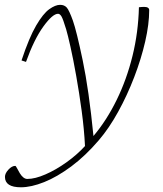

<svg xmlns="http://www.w3.org/2000/svg" viewBox="-58 -542 676 794"><path d="M49.5 -286 31 -292Q62.5 -387 91.5 -436.5Q120.5 -486 145.8 -504Q171 -522 190.5 -522Q208 -522 218 -510.8Q228 -499.5 243.5 -456.5Q258.5 -414 284 -292.5Q309.5 -171 328.5 20.5Q383 -44 424.5 -128.8Q466 -213.5 490 -311Q514 -408.5 516.5 -512Q522.5 -512.5 526.8 -513Q531 -513.5 537.5 -513.5Q559 -513.5 559 -500Q559 -442.5 542.5 -370.5Q526 -298.5 497 -223Q468 -147.5 430.5 -79.5Q393 -11.5 351 37.5Q295 103 236.8 146.2Q178.5 189.5 124.8 211Q71 232.5 28.5 232.5Q-37.5 232.5 -37.5 189.5Q-37.5 175 -23.2 159.5Q-9 144 5 144Q7.5 144 12.5 153.8Q17.5 163.5 24 174.5Q38.5 198 55 198Q87 198 130 179.2Q173 160.5 216.5 129.5Q260 98.5 293.5 62Q290 -7.5 279.8 -83.2Q269.5 -159 257.2 -228Q245 -297 233.5 -348.2Q222 -399.5 215.5 -421Q202.5 -464 196 -474.5Q189.5 -485 182 -485Q159.5 -485 121.2 -432.2Q83 -379.5 49.5 -286Z"/></svg>

Font: Newsreader Caption ExtraLight
Style: Italic
Weight: 275
Italic angle: -17°
Designer: Hugues Gentile
Foundry: Production Type
Version: Version 1.001